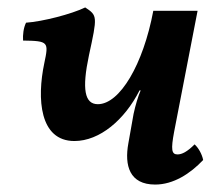

<svg xmlns="http://www.w3.org/2000/svg" viewBox="-20 -487 595 516"><path d="M503 -99C483 -79 469 -72 457 -72C441 -72 439 -85 448 -133L511 -458H392C365 -314 302 -207 243 -207C207 -207 200 -248 219 -338C242 -444 242 -445 209 -467C172 -449 94 -429 50 -426C43 -412 41 -393 42 -378C111 -377 111 -374 99 -317C79 -222 86 -108 180 -108C248 -108 315 -165 355 -244H358C351 -228 344 -204 339 -181L325 -102C314 -42 328 9 397 9C446 9 491 -20 526 -57C523 -72 514 -89 503 -99Z"/></svg>

Font: Vollkorn Semibold
Style: Italic
Weight: 600
Italic angle: -11°
Designer: Friedrich Althausen
Foundry: Friedrich Althausen
Version: Version 4.015;PS 004.015;hotconv 1.0.88;makeotf.lib2.5.64775